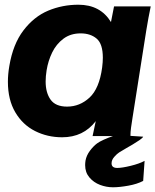

<svg xmlns="http://www.w3.org/2000/svg" viewBox="-20 -577 659 814"><path d="M13.5 -230.5Q13.5 -262 19.5 -297Q35 -390 79.5 -448.2Q124 -506.5 184.2 -531.8Q244.5 -557 312.5 -557Q405.5 -557 450.5 -483.5L463.5 -550H619Q614.5 -528.5 609.2 -500.2Q604 -472 600 -447L541.5 -75.5Q538 -54 535.5 -35.5Q533 -17 533 -1L587 2.5Q584.5 8 571.5 17Q558.5 26 542.5 35.5Q526.5 45 516.5 50.5Q494.5 63.5 485.2 69.2Q476 75 464.5 88Q453 101 453 115.5Q453 135 477 135Q497.5 135 534.2 126Q571 117 593 105L587 190Q561.5 203.5 524 210.2Q486.5 217 459 217Q431 217 404 206.8Q377 196.5 359 175.2Q341 154 341 123Q341 114 342.5 104Q346.5 82 361 62.5Q375.5 43 391.5 31Q401.5 23.5 420.5 15Q439.5 6.5 458.5 0H372.5Q374.5 -11 386 -63.5Q333.5 5 243.5 5Q181 5 128.5 -21.5Q76 -48 44.8 -101Q13.5 -154 13.5 -230.5ZM413 -290.5Q416 -314 416 -332Q416 -391 389.8 -413.2Q363.5 -435.5 322 -435.5Q279 -435.5 248.8 -412.8Q218.5 -390 201.2 -354.5Q184 -319 177.5 -278.5Q173.5 -253.5 173.5 -231.5Q173.5 -184 194.5 -154.5Q215.5 -125 264.5 -125Q318 -125 359.5 -163.2Q401 -201.5 413 -290.5Z"/></svg>

Font: JuliaMono Black
Style: Italic
Weight: 900
Italic angle: -9°
Monospace: yes
Designer: cormullion
Foundry: corm
Version: Version 0.057; ttfautohint (v1.8.4)